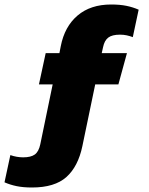

<svg xmlns="http://www.w3.org/2000/svg" viewBox="-130 -710 661 853"><path d="M12 123Q-27 123 -56 117Q-85 111 -110 100L-84 -21Q-70 -16 -55.5 -13.5Q-41 -11 -27 -11Q7 -11 24.5 -23.5Q42 -36 49 -69L104 -335H43L73 -474H134L140 -505Q157 -592 214.5 -641Q272 -690 364 -690Q403 -690 432 -684Q461 -678 486 -667L460 -545Q447 -550 433 -553Q419 -556 403 -556Q368 -556 351 -543Q334 -530 328 -501L322 -474H434L396 -335H293L236 -61Q217 30 165 76.5Q113 123 12 123Z"/></svg>

Font: Kanit
Style: Bold
Weight: 700
Designer: Katatrad Team
Foundry: CadsonDemak
Version: Version 2.000; ttfautohint (v1.8.3)